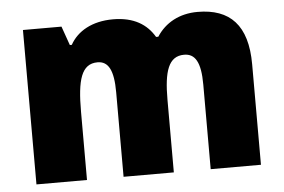

<svg xmlns="http://www.w3.org/2000/svg" viewBox="-44 -624 1012 685"><g transform="rotate(-5 461.5 -281.5)"><path d="M686 -563C621 -563 570 -535 539 -487H531C504 -533 458 -563 383 -563C308 -563 255 -532 229 -485H222L198 -553H60V0H241V-244C241 -358 257 -415 315 -415C354 -415 372 -381 372 -303V0H552V-260C552 -362 569 -415 625 -415C664 -415 684 -384 684 -303V0H864V-360C864 -500 802 -563 686 -563Z"/></g></svg>

Font: Noto Sans Thai SemCond Blk
Style: Regular
Weight: 900
Width: 4
Designer: Monotype Design Team
Foundry: Monotype Imaging Inc.
Version: Version 2.002